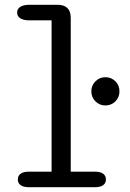

<svg xmlns="http://www.w3.org/2000/svg" viewBox="-20 -782 544 802"><path d="M420 -341.5Q396 -341.5 378.8 -358.5Q361.5 -375.5 361.5 -400.5Q361.5 -425.5 378.8 -442.5Q396 -459.5 420 -459.5Q445 -459.5 462 -442.5Q479 -425.5 479 -400.5Q479 -375.5 462 -358.5Q445 -341.5 420 -341.5ZM101 0Q78 0 66.2 -8.5Q54.5 -17 54.5 -32Q54.5 -48 66.2 -56.5Q78 -65 101 -65H195.5V-697H102Q78.5 -697 65 -705.5Q51.5 -714 51.5 -729.5Q51.5 -745 65 -753.5Q78.5 -762 102 -762H221.5Q247.5 -762 261.5 -748.2Q275.5 -734.5 275.5 -708V-65H376Q399 -65 410.8 -56.5Q422.5 -48 422.5 -32Q422.5 -17 410.8 -8.5Q399 0 376 0Z"/></svg>

Font: Sono
Style: Regular
Weight: 400
Designer: Tyler Finck
Foundry: Tyler Finck
Version: Version 2.112